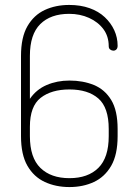

<svg xmlns="http://www.w3.org/2000/svg" viewBox="-20 -751 544 777"><path d="M261 6Q206 6 161.5 -14.5Q117 -35 91 -80Q65 -125 65 -200V-525Q65 -600 91 -645Q117 -690 161 -710.5Q205 -731 260 -731Q306 -731 342.5 -718Q379 -705 404 -681.5Q429 -658 442.5 -628.5Q456 -599 456 -566Q456 -556 451 -551Q446 -546 439 -546Q432 -546 426 -550.5Q420 -555 420 -564Q420 -604 398.5 -633Q377 -662 340.5 -678.5Q304 -695 260 -695Q185 -695 143 -653.5Q101 -612 101 -525V-351Q127 -389 169 -407Q211 -425 261 -425Q316 -425 360 -407Q404 -389 430 -346.5Q456 -304 456 -229V-200Q456 -125 430 -80Q404 -35 360 -14.5Q316 6 261 6ZM261 -30Q336 -30 378 -71.5Q420 -113 420 -200V-229Q420 -316 378 -352.5Q336 -389 261 -389Q188 -389 144.5 -355Q101 -321 101 -238V-200Q101 -113 143.5 -71.5Q186 -30 261 -30Z"/></svg>

Font: Dosis ExtraLight ExtraLight
Style: Regular
Weight: 250
Version: Version 3.001; ttfautohint (v1.8.2)